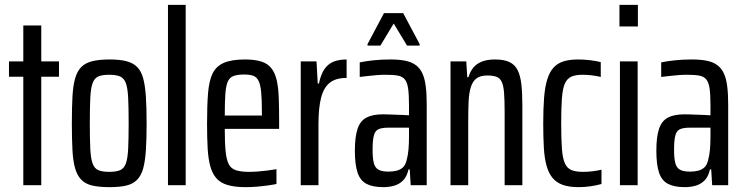

<svg xmlns="http://www.w3.org/2000/svg" viewBox="-20 -763 3067 791"><path d="M76 0V-447H17V-510H76V-658H150V-510H223V-447H150V0Z M431 8Q389 8 360.5 1.5Q332 -5 315 -22.5Q298 -40 289.5 -69.5Q281 -99 278.5 -144.5Q276 -190 276 -255Q276 -319 278.5 -364.5Q281 -410 289.5 -440Q298 -470 315 -487Q332 -504 360.5 -511Q389 -518 431 -518Q473 -518 500.5 -511Q528 -504 545 -487Q562 -470 570 -440Q578 -410 581 -364.5Q584 -319 584 -255Q584 -190 581 -144.5Q578 -99 570 -69.5Q562 -40 545 -22.5Q528 -5 500.5 1.5Q473 8 431 8ZM430 -55Q459 -55 475 -62Q491 -69 498.5 -89.5Q506 -110 508 -150Q510 -190 510 -255Q510 -320 508 -360Q506 -400 498.5 -420.5Q491 -441 474.5 -448Q458 -455 430 -455Q401 -455 385 -448Q369 -441 361.5 -420.5Q354 -400 352 -360Q350 -320 350 -255Q350 -189 352 -149.5Q354 -110 361.5 -89.5Q369 -69 385 -62Q401 -55 430 -55Z M672 0V-743H745V0Z M992 8Q948 8 918.5 -0.5Q889 -9 872 -28Q855 -47 846.5 -77.5Q838 -108 835.5 -152Q833 -196 833 -254Q833 -327 837 -378Q841 -429 855.5 -459.5Q870 -490 902 -504Q934 -518 989 -518Q1030 -518 1056.5 -509.5Q1083 -501 1098 -482Q1113 -463 1120 -432.5Q1127 -402 1128.5 -358Q1130 -314 1130 -255V-232H906Q906 -175 909.5 -140Q913 -105 922.5 -86.5Q932 -68 952.5 -61.5Q973 -55 1007 -55Q1023 -55 1042.5 -56.5Q1062 -58 1082 -60.5Q1102 -63 1119 -66V-5Q1105 -2 1083.5 1Q1062 4 1038.5 6Q1015 8 992 8ZM1059 -266V-296Q1059 -351 1056 -383Q1053 -415 1045 -430.5Q1037 -446 1023 -451Q1009 -456 986 -456Q960 -456 943.5 -450.5Q927 -445 919 -428Q911 -411 908.5 -377Q906 -343 906 -287H1079Z M1219 0V-510H1284L1289 -419H1294Q1302 -458 1317.5 -479.5Q1333 -501 1355.5 -509.5Q1378 -518 1408 -518V-442Q1364 -442 1339 -422.5Q1314 -403 1303 -361Q1292 -319 1292 -252V0Z M1559 8Q1516 8 1490 -5.5Q1464 -19 1453 -52Q1442 -85 1442 -142Q1442 -199 1453 -232Q1464 -265 1489.5 -278.5Q1515 -292 1558 -292Q1569 -292 1582 -291.5Q1595 -291 1609 -290.5Q1623 -290 1637.5 -289.5Q1652 -289 1665 -288V-329Q1665 -372 1661.5 -397.5Q1658 -423 1648 -435.5Q1638 -448 1619 -451.5Q1600 -455 1568 -455Q1550 -455 1532 -453.5Q1514 -452 1496.5 -450Q1479 -448 1462 -446V-506Q1486 -511 1518 -514.5Q1550 -518 1589 -518Q1625 -518 1651 -512.5Q1677 -507 1694 -494Q1711 -481 1720.5 -460Q1730 -439 1734 -407.5Q1738 -376 1738 -333V0H1672L1668 -65H1663Q1656 -35 1640.5 -19.5Q1625 -4 1604 2Q1583 8 1559 8ZM1581 -56Q1598 -56 1613 -59.5Q1628 -63 1639 -72.5Q1650 -82 1655 -102Q1661 -124 1663 -148Q1665 -172 1665 -202V-237H1579Q1553 -237 1539 -230.5Q1525 -224 1520 -204Q1515 -184 1515 -146Q1515 -111 1520 -91.5Q1525 -72 1539 -64Q1553 -56 1581 -56ZM1494 -575V-581L1562 -709H1641L1709 -581V-575H1657L1602 -666L1547 -575Z M1836 0V-510H1901L1905 -445H1910Q1917 -469 1930.5 -485Q1944 -501 1966 -509.5Q1988 -518 2019 -518Q2056 -518 2078.5 -507.5Q2101 -497 2112.5 -474Q2124 -451 2128 -415Q2132 -379 2132 -328V0H2059V-301Q2059 -352 2056.5 -382Q2054 -412 2046.5 -427Q2039 -442 2024.5 -447Q2010 -452 1987 -452Q1959 -452 1943 -440Q1927 -428 1919.5 -403.5Q1912 -379 1910.5 -343.5Q1909 -308 1909 -260V0Z M2364 8Q2324 8 2298 -1.5Q2272 -11 2256 -30.5Q2240 -50 2231.5 -81Q2223 -112 2220.5 -155Q2218 -198 2218 -254Q2218 -315 2221.5 -360Q2225 -405 2234.5 -435.5Q2244 -466 2260 -484Q2276 -502 2301 -510Q2326 -518 2362 -518Q2385 -518 2411 -515Q2437 -512 2455 -507V-446Q2439 -450 2419 -452.5Q2399 -455 2379 -455Q2351 -455 2333.5 -447Q2316 -439 2307 -418.5Q2298 -398 2295 -358.5Q2292 -319 2292 -256Q2292 -190 2295 -150Q2298 -110 2307.5 -89.5Q2317 -69 2335 -62Q2353 -55 2381 -55Q2402 -55 2422 -57.5Q2442 -60 2458 -64V-5Q2437 1 2412.5 4.5Q2388 8 2364 8Z M2532 -654V-743H2608V-654ZM2534 0V-510H2607V0Z M2801 8Q2758 8 2732 -5.5Q2706 -19 2695 -52Q2684 -85 2684 -142Q2684 -199 2695 -232Q2706 -265 2731.5 -278.5Q2757 -292 2800 -292Q2811 -292 2824 -291.5Q2837 -291 2851 -290.5Q2865 -290 2879.5 -289.5Q2894 -289 2907 -288V-329Q2907 -372 2903.5 -397.5Q2900 -423 2890 -435.5Q2880 -448 2861 -451.5Q2842 -455 2810 -455Q2792 -455 2774 -453.5Q2756 -452 2738.5 -450Q2721 -448 2704 -446V-506Q2728 -511 2760 -514.5Q2792 -518 2831 -518Q2867 -518 2893 -512.5Q2919 -507 2936 -494Q2953 -481 2962.5 -460Q2972 -439 2976 -407.5Q2980 -376 2980 -333V0H2914L2910 -65H2905Q2898 -35 2882.5 -19.5Q2867 -4 2846 2Q2825 8 2801 8ZM2823 -56Q2840 -56 2855 -59.5Q2870 -63 2881 -72.5Q2892 -82 2897 -102Q2903 -124 2905 -148Q2907 -172 2907 -202V-237H2821Q2795 -237 2781 -230.5Q2767 -224 2762 -204Q2757 -184 2757 -146Q2757 -111 2762 -91.5Q2767 -72 2781 -64Q2795 -56 2823 -56Z"/></svg>

Font: Saira ExtraCondensed Medium
Style: Regular
Weight: 500
Width: 2
Designer: Hector Gatti with collaboration of the Omnibus-Type team
Foundry: Omnibus-Type
Version: Version 1.101